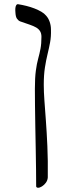

<svg xmlns="http://www.w3.org/2000/svg" viewBox="-20 -648 284 908"><path d="M160 240Q156 240 153 237.5Q150 235 151 229Q151 201 150.5 156.5Q150 112 149 58.5Q148 5 147 -49Q146 -103 145.5 -150Q145 -197 145 -228Q145 -280 149.5 -313.5Q154 -347 160.5 -370.5Q167 -394 171.5 -417.5Q176 -441 176 -474Q176 -490 169.5 -500.5Q163 -511 151 -518Q139 -525 120 -531.5Q101 -538 75 -547Q66 -551 60 -560Q54 -569 53 -588Q52 -598 52.5 -607.5Q53 -617 56.5 -623Q60 -629 66 -628Q85 -625 105 -620Q125 -615 143 -608Q161 -601 175.5 -592.5Q190 -584 198 -574Q209 -562 215 -544.5Q221 -527 221 -508Q222 -475 217 -448Q212 -421 205 -392.5Q198 -364 192.5 -329Q187 -294 187 -247Q187 -215 190 -173Q193 -131 197 -77.5Q201 -24 204 43Q207 110 206 191Q205 205 197 216Q189 227 178.5 233.5Q168 240 160 240Z"/></svg>

Font: Noto Rashi Hebrew Light
Style: Regular
Weight: 300
Version: Version 1.006